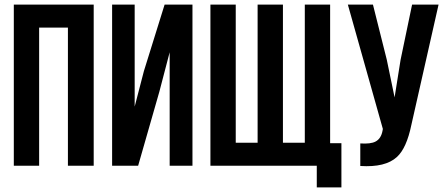

<svg xmlns="http://www.w3.org/2000/svg" viewBox="-20 -720 1931 834"><path d="M150 0H40V-700H387V0H275V-600H150Z M580 0H467V-700H565V-257L605 -411L695 -700H816V0H717V-493L672 -321Z M1414 -98H1463V94H1356V0H894V-700H1004V-100H1099V-700H1209V-100H1304V-700H1414Z M1767 -178Q1746 -76 1704 -38Q1654 8 1545 1V-97Q1590 -94 1611 -105Q1636 -118 1642 -154L1643 -160L1491 -700H1600L1660 -461L1694 -297L1720 -460L1770 -700H1885Z"/></svg>

Font: Adderley Bold
Style: Regular
Weight: 700
Designer: gorohovskiy
Version: Version 1.003 November 13, 2017